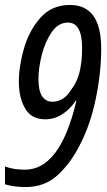

<svg xmlns="http://www.w3.org/2000/svg" viewBox="-21 -744 432 774"><path d="M83 10Q160 10 213 -39.5Q266 -89 301 -160Q343 -240 365 -345.5Q387 -451 387 -548Q387 -724 261 -724Q188 -724 142.5 -673Q97 -622 76 -550Q55 -478 55 -414Q55 -350 80.5 -306.5Q106 -263 161 -263Q198 -263 230 -283.5Q262 -304 284 -338H287Q222 -60 80 -60Q32 -60 -1 -73V-1Q16 4 36 7Q56 10 83 10ZM191 -334Q134 -334 134 -425Q134 -470 147.5 -523Q161 -576 187.5 -614.5Q214 -653 253 -653Q310 -653 310 -550Q310 -437 267 -384Q237 -334 191 -334Z"/></svg>

Font: Noto Sans UI Condensed
Style: Italic
Weight: 400
Width: 3
Italic angle: -12°
Designer: Monotype Design Team
Foundry: Monotype Imaging Inc.
Version: Version 1.901